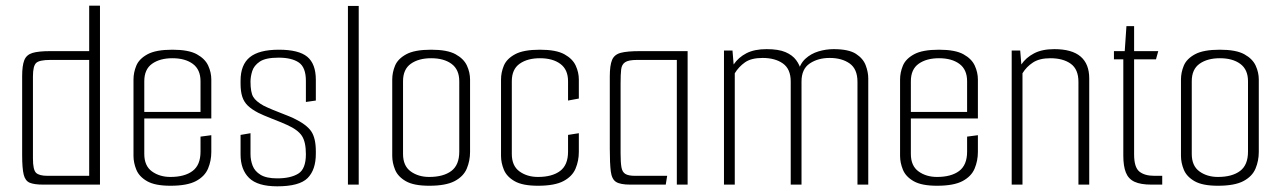

<svg xmlns="http://www.w3.org/2000/svg" viewBox="-20 -650 4507 676"><path d="M132 0Q101 0 85 -6.5Q69 -13 63.5 -35Q58 -57 58 -104V-382Q58 -419 65.5 -438Q73 -457 94 -463.5Q115 -470 157 -470H294V-630H332V0ZM294 -31V-439H157Q119 -439 107.5 -428.5Q96 -418 96 -381V-92Q96 -52 107 -41.5Q118 -31 147 -31Z M580 4Q526 4 498 -12Q470 -28 460 -52.5Q450 -77 450 -101V-370Q450 -395 460 -419Q470 -443 499.5 -459Q529 -475 587 -475Q644 -475 673 -459Q702 -443 713 -419Q724 -395 724 -370V-252L686 -250V-364Q686 -405 659 -425Q632 -445 587 -445Q543 -445 515.5 -425.5Q488 -406 488 -364V-108Q488 -66 515 -46.5Q542 -27 580 -27Q630 -27 658 -48Q686 -69 686 -116V-169L724 -174V-115Q724 -84 712.5 -56.5Q701 -29 670 -12.5Q639 4 580 4ZM458 -233V-256H724V-233Z M956 6Q887 6 857 -23.5Q827 -53 827 -106V-175L862 -181V-107Q862 -86 869.5 -66.5Q877 -47 897.5 -34.5Q918 -22 956 -22Q1003 -22 1030 -38.5Q1057 -55 1057 -107Q1057 -150 1043 -171.5Q1029 -193 991 -210Q985 -213 970.5 -219Q956 -225 939 -231.5Q922 -238 908.5 -244Q895 -250 889 -253Q866 -265 852.5 -278Q839 -291 833 -309.5Q827 -328 827 -355V-366Q827 -422 859.5 -448.5Q892 -475 962 -475Q1032 -475 1062 -450Q1092 -425 1092 -369V-296L1057 -291V-365Q1057 -413 1032 -430Q1007 -447 961 -447Q915 -447 894.5 -433Q874 -419 868 -399.5Q862 -380 862 -363Q862 -325 871.5 -309Q881 -293 908 -278Q922 -271 941.5 -263Q961 -255 980.5 -247.5Q1000 -240 1013 -234Q1059 -212 1075.5 -188Q1092 -164 1092 -117V-109Q1092 -52 1063 -23Q1034 6 956 6Z M1205 -629H1243V0H1205Z M1491 4Q1437 4 1409 -12Q1381 -28 1371 -52.5Q1361 -77 1361 -101V-370Q1361 -395 1371 -419Q1381 -443 1410.5 -459Q1440 -475 1498 -475Q1555 -475 1584 -459Q1613 -443 1624 -419Q1635 -395 1635 -370V-115Q1635 -84 1623.5 -56.5Q1612 -29 1581 -12.5Q1550 4 1491 4ZM1491 -27Q1541 -27 1569 -48Q1597 -69 1597 -116V-364Q1597 -405 1570 -425Q1543 -445 1498 -445Q1454 -445 1426.5 -425.5Q1399 -406 1399 -364V-108Q1399 -66 1426 -46.5Q1453 -27 1491 -27Z M1874 4Q1820 4 1792 -12Q1764 -28 1754 -52.5Q1744 -77 1744 -101V-370Q1744 -395 1754 -419Q1764 -443 1793.5 -459Q1823 -475 1881 -475Q1938 -475 1967 -459Q1996 -443 2007 -419Q2018 -395 2018 -370V-303L1980 -296V-364Q1980 -405 1953 -425Q1926 -445 1881 -445Q1837 -445 1809.5 -425.5Q1782 -406 1782 -364V-108Q1782 -66 1809 -46.5Q1836 -27 1874 -27Q1924 -27 1952 -48Q1980 -69 1980 -116V-175L2018 -181V-115Q2018 -84 2006.5 -56.5Q1995 -29 1964 -12.5Q1933 4 1874 4Z M2199 0Q2164 0 2149 -9.5Q2134 -19 2130.5 -46.5Q2127 -74 2127 -126V-381Q2127 -420 2135 -439Q2143 -458 2165.5 -464Q2188 -470 2233 -470H2401V0H2363V-439H2223Q2193 -439 2181 -431Q2169 -423 2167 -405.5Q2165 -388 2165 -356V-110Q2165 -78 2168 -61Q2171 -44 2182 -37.5Q2193 -31 2215 -31H2329L2324 0Z M2529 0V-472H2559L2563 -423Q2580 -448 2608 -462.5Q2636 -477 2679 -477Q2721 -477 2745.5 -466.5Q2770 -456 2783 -438.5Q2796 -421 2800 -402L2790 -395Q2796 -425 2815.5 -443Q2835 -461 2861.5 -469Q2888 -477 2915 -477Q2968 -477 2993.5 -460.5Q3019 -444 3028 -420Q3037 -396 3037 -374V0H2999V-362Q2999 -407 2971.5 -426.5Q2944 -446 2901 -446Q2860 -446 2831 -426.5Q2802 -407 2802 -363V0H2764V-363Q2764 -407 2736.5 -426.5Q2709 -446 2665 -446Q2625 -446 2603 -430.5Q2581 -415 2567 -392V0Z M3279 4Q3225 4 3197 -12Q3169 -28 3159 -52.5Q3149 -77 3149 -101V-370Q3149 -395 3159 -419Q3169 -443 3198.5 -459Q3228 -475 3286 -475Q3343 -475 3372 -459Q3401 -443 3412 -419Q3423 -395 3423 -370V-252L3385 -250V-364Q3385 -405 3358 -425Q3331 -445 3286 -445Q3242 -445 3214.5 -425.5Q3187 -406 3187 -364V-108Q3187 -66 3214 -46.5Q3241 -27 3279 -27Q3329 -27 3357 -48Q3385 -69 3385 -116V-169L3423 -174V-115Q3423 -84 3411.5 -56.5Q3400 -29 3369 -12.5Q3338 4 3279 4ZM3157 -233V-256H3423V-233Z M3542 -472H3572L3576 -423Q3592 -447 3620.5 -462Q3649 -477 3692 -477Q3754 -477 3784.5 -451Q3815 -425 3815 -374V0H3777V-362Q3777 -406 3750 -425.5Q3723 -445 3678 -445Q3640 -445 3617 -430Q3594 -415 3580 -392V0H3542Z M4034 0Q3996 0 3974.5 -10Q3953 -20 3944 -42.5Q3935 -65 3935 -102V-441H3902V-470H3940L3946 -558H3973V-470H4058L4050 -441H3973V-106Q3973 -61 3991.5 -46Q4010 -31 4044 -31H4072V0Z M4268 4Q4214 4 4186 -12Q4158 -28 4148 -52.5Q4138 -77 4138 -101V-370Q4138 -395 4148 -419Q4158 -443 4187.5 -459Q4217 -475 4275 -475Q4332 -475 4361 -459Q4390 -443 4401 -419Q4412 -395 4412 -370V-115Q4412 -84 4400.5 -56.5Q4389 -29 4358 -12.5Q4327 4 4268 4ZM4268 -27Q4318 -27 4346 -48Q4374 -69 4374 -116V-364Q4374 -405 4347 -425Q4320 -445 4275 -445Q4231 -445 4203.5 -425.5Q4176 -406 4176 -364V-108Q4176 -66 4203 -46.5Q4230 -27 4268 -27Z"/></svg>

Font: Smooch Sans Thin Light
Style: Regular
Weight: 300
Version: Version 1.010